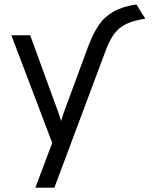

<svg xmlns="http://www.w3.org/2000/svg" viewBox="-20 -674 702 888"><path d="M143.5 194 221.5 -13 32.5 -511H119.5L246.5 -163Q251.5 -149.5 255.2 -138.5Q259 -127.5 262.5 -114Q266.5 -127.5 270.2 -139Q274 -150.5 278.5 -163L388 -459.5Q409.5 -517 436.2 -556.8Q463 -596.5 504.8 -620.2Q546.5 -644 611 -653.5L652 -587.5Q598 -579.5 564.2 -563.2Q530.5 -547 508.8 -518Q487 -489 469.5 -442L231.5 194Z"/></svg>

Font: Undotted
Style: Regular
Weight: 400
Designer: Delve Withrington, Dave Bailey, Thomas Jockin
Foundry: Delve Fonts LLC
Version: Version 4.000